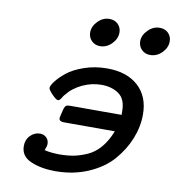

<svg xmlns="http://www.w3.org/2000/svg" viewBox="-79 -766 777 843"><g transform="rotate(10 309.5 -344.0)"><path d="M67.9 -79.1Q67.9 -107.9 86.4 -126.5Q105 -145 128.9 -145Q146 -145 157.5 -134Q168.9 -123 168.9 -106Q168.9 -94.7 161.1 -77.1Q187 -70.3 228 -69.8Q263.2 -69.8 292 -75.4Q320.8 -81.1 351.8 -95Q382.8 -108.9 408 -138.4Q433.1 -168 450.2 -211.9H221.2Q201.2 -212.9 201.2 -227.1Q201.2 -231 210.9 -269Q214.8 -281.2 220 -284.7Q225.1 -288.1 236.8 -288.1H466.8V-304.2Q466.8 -358.4 435.3 -380.6Q403.8 -402.8 357.9 -402.8Q314 -402.8 272.5 -383.3Q231 -363.8 204.1 -329.1Q201.2 -326.2 196.5 -318.1Q191.9 -310.1 188 -306.6Q184.1 -303.2 180.2 -303.2Q172.4 -303.2 153.6 -322.5Q134.8 -341.8 134.8 -350.1Q134.8 -359.9 149.9 -379.9Q165 -399.9 192.6 -422.4Q220.2 -444.8 267.6 -461.4Q314.9 -478 370.1 -478Q458 -478 508.5 -432.1Q559.1 -386.2 559.1 -305.2Q559.1 -251 537.6 -197.5Q516.1 -144 476.1 -97.9Q436 -51.8 369.6 -22.9Q303.2 5.9 222.2 5.9Q160.2 5.9 114 -13.7Q67.9 -33.2 67.9 -79.1ZM268.1 -621.1Q268.1 -647.9 290.5 -670.9Q313 -693.8 341.8 -693.8Q365.7 -693.8 380.4 -679Q395 -664.1 395 -642.1Q395 -614.3 372.6 -591.6Q350.1 -568.8 320.8 -568.8Q297.9 -568.8 283 -584Q268.1 -599.1 268.1 -621.1ZM491.2 -621.1Q491.2 -647.9 514.2 -670.9Q537.1 -693.8 565.9 -693.8Q589.8 -693.8 604.5 -679Q619.1 -664.1 619.1 -642.1Q619.1 -614.3 596.7 -591.6Q574.2 -568.8 543.9 -568.8Q521 -568.8 506.1 -584Q491.2 -599.1 491.2 -621.1Z"/></g></svg>

Font: CMU Concrete
Style: BoldItalic
Weight: 700
Italic angle: -14.04°
Version: Version 0.7.0